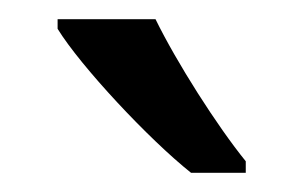

<svg xmlns="http://www.w3.org/2000/svg" viewBox="-20 -786 316 200"><path d="M142 -766H40V-756C64 -717 135 -641 179 -606H236V-618C206 -655 164 -721 142 -766Z"/></svg>

Font: Noto Sans Lao Looped SemiCondensed
Style: Regular
Weight: 400
Width: 4
Designer: Mark Frömberg, Ben Mitchell
Foundry: The Fontpad Ltd
Version: Version 1.003